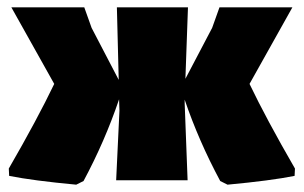

<svg xmlns="http://www.w3.org/2000/svg" viewBox="-20 -492 829 524"><path d="M785 -32 784 -12Q719 1 601 12L581 2Q522 -108 484 -220V-210L492 0H297L306 -190L305 -221Q266 -106 208 2L188 12Q70 1 5 -12L4 -32Q82 -167 128 -263L11 -472H210L230 -416L304 -274L299 -472H493L486 -277L559 -416L579 -472H778L661 -263Q707 -167 785 -32Z"/></svg>

Font: Luna Sans Black
Style: Regular
Weight: 900
Designer: Juan Pablo del Peral
Foundry: Huerta Tipografica
Version: Version 2.001; ttfautohint (v1.5)